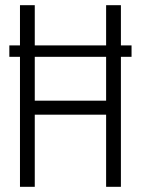

<svg xmlns="http://www.w3.org/2000/svg" viewBox="-20 -720 543 740"><path d="M16 -501V-545H57V-700H114V-545H389V-700H446V-545H487V-501H446V0H389V-278H114V0H57V-501ZM114 -332H389V-501H114Z"/></svg>

Font: Georama SemiCondensed Light
Style: Regular
Weight: 300
Width: 4
Designer: Jean-Baptiste Levee
Foundry: Production Type
Version: Version 1.000